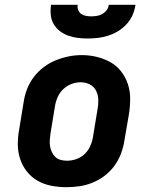

<svg xmlns="http://www.w3.org/2000/svg" viewBox="-20 -770 640 798"><path d="M256 8Q224 8 193 2Q162 -4 136 -19Q110 -34 91.5 -57.5Q73 -81 63.5 -110Q54 -139 54 -170.5Q54 -202 60 -234L78 -344Q82 -372 92 -398.5Q102 -425 119.5 -448.5Q137 -472 160.5 -490Q184 -508 211 -519Q238 -530 265 -535.5Q292 -541 320 -541Q352 -541 382.5 -533.5Q413 -526 439 -511.5Q465 -497 483.5 -473Q502 -449 511.5 -420.5Q521 -392 521 -360Q521 -328 516 -296L497 -186Q493 -159 483 -132Q473 -105 456 -81.5Q439 -58 415.5 -40Q392 -22 365 -11Q338 0 310.5 4Q283 8 256 8ZM258 -102Q278 -102 298 -109Q318 -116 333 -131Q348 -146 356 -165Q364 -184 367 -204L385 -314Q389 -334 388.5 -354.5Q388 -375 379.5 -392.5Q371 -410 353.5 -419Q336 -428 315 -428Q295 -428 276 -420.5Q257 -413 242 -398.5Q227 -384 219 -365Q211 -346 208 -326L190 -216Q188 -203 187 -189Q186 -175 188 -162.5Q190 -150 195.5 -138Q201 -126 210 -117.5Q219 -109 232 -105.5Q245 -102 258 -102ZM345 -610Q324 -610 303 -612.5Q282 -615 263 -622Q244 -629 228.5 -641Q213 -653 203 -670Q193 -687 191 -708Q189 -729 192 -750H303Q301 -739 305 -728.5Q309 -718 317.5 -712Q326 -706 337.5 -704Q349 -702 360 -702Q371 -702 383 -704Q395 -706 405.5 -712Q416 -718 423.5 -728Q431 -738 432 -750H543Q540 -728 531 -707.5Q522 -687 506.5 -670Q491 -653 471.5 -641Q452 -629 430.5 -622Q409 -615 387.5 -612.5Q366 -610 345 -610Z"/></svg>

Font: Iosevka Curly Slab XBdEx
Style: Italic
Weight: 800
Width: 7
Italic angle: -9°
Monospace: yes
Designer: Belleve Invis
Foundry: Belleve Invis
Version: Version 11.1.0; ttfautohint (v1.8.3)